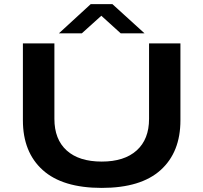

<svg xmlns="http://www.w3.org/2000/svg" viewBox="-20 -897 984 929"><path d="M265.1 -735.8 418.9 -877H523.9L679.2 -735.8H564L470.2 -820.8L376 -735.8ZM90.8 -314.9V-687H243.2V-321.8Q243.2 -222.7 302.7 -168.9Q362.3 -115.2 472.2 -115.2Q581.5 -115.2 641.4 -169.2Q701.2 -223.1 701.2 -321.8V-687H853V-314.9Q853 -160.6 757.3 -74.2Q661.6 12.2 472.2 12.2Q282.7 12.2 186.8 -74.2Q90.8 -160.6 90.8 -314.9Z"/></svg>

Font: Archivo Expanded SemiBold
Style: Regular
Weight: 600
Width: 7
Designer: Hector Gatti
Foundry: Omnibus-Type
Version: Version 2.001